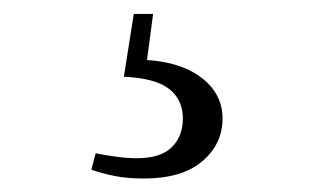

<svg xmlns="http://www.w3.org/2000/svg" viewBox="-20 -22 475 279"><path d="M160 89.5 174.4 -1.8H202.5L191.5 81.2L177.6 64.5Q237.3 65.3 270.3 89.1Q303.4 112.9 303.4 150.3Q303.4 187.3 273.9 212.4Q244.4 237.4 188.7 237.4Q164.7 237.4 146.5 233.7Q128.2 230 112.8 224.6L119 200.7Q134.6 203.9 150.1 205.9Q165.5 207.9 179.2 207.9Q213.1 207.9 229.4 192.1Q245.7 176.3 245.7 149.9Q245.7 123.1 226 107.4Q206.3 91.7 160 89.5Z"/></svg>

Font: Early Summer Mincho VF
Style: Regular
Weight: 250
Designer: GuiWonder
Version: Version 1.002